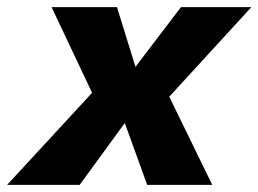

<svg xmlns="http://www.w3.org/2000/svg" viewBox="-74 -520 727 540"><path d="M633 -500 402 -248 523 0H340L277 -174L150 0H-54L185 -259L71 -500H255L307 -332L435 -500Z"/></svg>

Font: Elaine Sans
Style: Bold Italic
Weight: 700
Italic angle: -13°
Designer: Wei Huang
Foundry: Wei Huang
Version: Version 2.001;December 24, 2019;FontCreator 12.0.0.2547 64-b